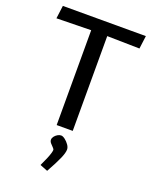

<svg xmlns="http://www.w3.org/2000/svg" viewBox="-158 -697 815 1030"><g transform="rotate(20 250.0 -182.0)"><path d="M205.6 0V-541.4L8.5 -537.7L18.2 -612H492L482.4 -537.7L297.3 -541.2V0ZM203.6 84.3Q203.6 74.7 210.5 65.5Q217.5 56.3 227.8 50.2Q238.1 44.2 247.7 44.2Q257.5 44.2 270.6 54.2Q283.7 64.3 293.3 78Q303 91.8 303 104.8Q303 123.3 288.8 155.9Q274.7 188.5 241.5 248.3L197.4 230.9Q210 204.5 218.3 184.9Q226.5 165.4 230.5 151.8Q234.4 138.3 234.4 132.3Q234.4 126.8 226.8 119.4Q219.1 112 211.4 103Q203.6 94 203.6 84.3Z"/></g></svg>

Font: Ancizar Sans Thin
Style: Regular
Weight: 100
Designer: Cesar Puertas, Viviana Monsalve, Julian Moncada, Julian Prieto, Jose Castro, Mariel Hernandez, Felipe Aragon, Sara Alarc
Version: Version 8.100